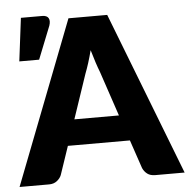

<svg xmlns="http://www.w3.org/2000/svg" viewBox="-66 -801 843 854"><g transform="rotate(-5 355.5 -374.5)"><path d="M0 0ZM724 0H593Q571 0 557.5 -10.2Q544 -20.5 537 -36.5L494 -163.5H217L174 -36.5Q168.5 -22.5 154.2 -11.2Q140 0 119 0H-13L269 -728.5H442ZM256 -278.5H455L388 -478Q380.5 -497 372 -522.8Q363.5 -548.5 355 -578.5Q347 -548 338.8 -522Q330.5 -496 323 -477ZM34.5 -556.5 58.5 -749H153.5Q174.5 -749 181.5 -736.8Q188.5 -724.5 181.5 -703.5L123 -556.5Z"/></g></svg>

Font: Lato Black
Style: Regular
Weight: 900
Designer: Lukasz Dziedzic
Foundry: tyPoland Lukasz Dziedzic
Version: Version 2.007; 2014-02-27